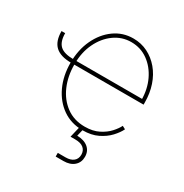

<svg xmlns="http://www.w3.org/2000/svg" viewBox="-173 -684 980 1024"><g transform="rotate(30 317.0 -172.5)"><path d="M134.8 -270Q66.9 -270 35.4 -299.6Q3.9 -329.1 3.9 -391.1H26.4Q26.4 -338.9 51.3 -315.7Q76.2 -292.5 134.8 -292.5ZM365.7 11.2Q294.9 11.2 241.9 -25.6Q189 -62.5 159.4 -126Q129.9 -189.5 129.9 -269Q129.9 -348.6 159.7 -411.9Q189.5 -475.1 240.7 -512Q292 -548.8 356.4 -548.8Q404.8 -548.8 445.3 -528.6Q485.8 -508.3 516.1 -472.4Q546.4 -436.5 562.7 -387.9Q579.1 -339.4 579.1 -282.7V-270H141.6V-292.5H566.4L557.1 -283.7Q557.1 -351.6 531 -406.5Q504.9 -461.4 459.7 -493.9Q414.6 -526.4 356.4 -526.4Q299.8 -526.4 253.4 -493.2Q207 -460 179.7 -403.1Q152.3 -346.2 152.3 -274.4V-271.5Q152.3 -199.7 177.7 -140.9Q203.1 -82 251 -46.6Q298.8 -11.2 365.7 -11.2Q415 -11.2 450.2 -29.1Q485.4 -46.9 507.6 -71.5Q529.8 -96.2 539.6 -116.7L559.1 -106.4Q546.9 -81.1 521.5 -53.7Q496.1 -26.4 457.3 -7.6Q418.5 11.2 365.7 11.2ZM311.5 204.1V181.6H359.4Q390.6 181.6 408 167.2Q425.3 152.8 425.3 127.4Q425.3 102.5 408 87.6Q390.6 72.8 356 72.8H327.1L346.7 -9.3H367.7V0L355.5 50.3Q398.9 51.3 423.3 71.8Q447.8 92.3 447.8 127.4Q447.8 162.6 423.8 183.3Q399.9 204.1 359.4 204.1Z"/></g></svg>

Font: Inter 17pt Thin
Style: Regular
Weight: 250
Version: Version 4.001;git-66647c0bb